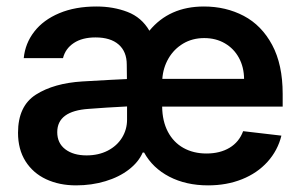

<svg xmlns="http://www.w3.org/2000/svg" viewBox="-20 -557 924 588"><path d="M421.4 -89.8H417Q404.3 -60.5 374.5 -37.6Q344.7 -14.6 302.7 -2Q260.7 10.7 212.9 10.7Q161.6 10.7 121.3 -8.1Q81.1 -26.9 58.1 -63.2Q35.2 -99.6 35.2 -150.4Q35.2 -232.4 90.1 -267.3Q145 -302.2 232.4 -307.6Q275.4 -309.6 319.3 -312.5L368.7 -314.9L368.2 -359.4Q368.2 -398.9 343.3 -420.7Q318.4 -442.4 272.5 -442.4Q231.9 -442.4 206.1 -425.3Q180.2 -408.2 172.9 -378.9H52.7Q57.1 -424.3 85 -460.2Q112.8 -496.1 161.6 -516.6Q210.4 -537.1 275.4 -537.1Q327.1 -537.1 370.4 -520.5Q413.6 -503.9 437.5 -462.9Q498.5 -537.1 604.5 -537.1Q671.9 -537.1 726.6 -508.3Q781.2 -479.5 813.5 -419.4Q845.7 -359.4 845.7 -269.5V-230.5H476.6Q477.1 -186 494.1 -153.6Q511.2 -121.1 541.7 -104Q572.3 -86.9 612.3 -86.9Q653.8 -86.9 683.1 -104.5Q712.4 -122.1 724.6 -155.3L841.8 -141.6Q830.6 -96.2 799.3 -61.5Q768.1 -26.9 721.2 -8.1Q674.3 10.7 617.2 10.7Q549.8 10.7 498.5 -15.9Q447.3 -42.5 421.4 -89.8ZM245.1 -81.1Q281.7 -81.1 310.1 -95.7Q338.4 -110.4 353.8 -135.5Q369.1 -160.6 369.1 -190.4V-231Q344.7 -230 306.9 -227.5Q269 -225.1 252 -223.6Q155.3 -217.3 155.3 -152.3Q155.3 -118.7 179.9 -99.9Q204.6 -81.1 245.1 -81.1ZM727.5 -315.4Q727.1 -351.6 711.7 -379.9Q696.3 -408.2 668.7 -424.3Q641.1 -440.4 605.5 -440.4Q569.3 -440.4 541 -423.6Q512.7 -406.7 496.1 -378.2Q479.5 -349.6 477.1 -315.4Z"/></svg>

Font: Pretendard JP SemiBold
Style: Regular
Weight: 600
Designer: Base glyphs from Inter by Rasmus Andersson; Hangeul glyphs from Noto Sans CJK(Source Han Sans) by Jang Soo-young and Kan
Foundry: Kil Hyung-jin
Version: Version 1.309